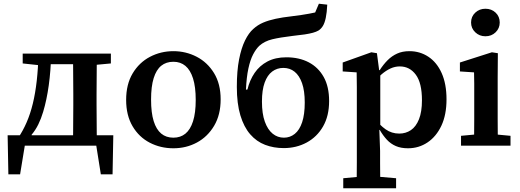

<svg xmlns="http://www.w3.org/2000/svg" viewBox="-20 -783 2797 1032"><path d="M542 0H68L120 -41L88 154H25L21 -56H589L585 154H522L491 -41ZM372 0Q373 -30 373 -67.5Q373 -105 373.5 -144Q374 -183 374 -218V-277Q374 -312 373.5 -351Q373 -390 373 -427.5Q373 -465 372 -495H501Q500 -465 500 -427.5Q500 -390 499.5 -351Q499 -312 499 -277V-218Q499 -183 499.5 -144Q500 -105 500 -67.5Q500 -30 501 0ZM102 -442V-495H214V-432H195ZM445 -432V-495H576V-442L469 -432ZM77 -41Q103 -79 123 -125Q143 -171 156.5 -226.5Q170 -282 177.5 -349Q185 -416 187 -495H255Q253 -403 242 -324Q231 -245 212 -182Q201 -145 186 -114.5Q171 -84 150 -59V-15ZM221 -438V-495H405V-438Z M912 14Q843 14 785 -16Q727 -46 692.5 -104.5Q658 -163 658 -246Q658 -330 693 -388.5Q728 -447 786 -477.5Q844 -508 912 -508Q979 -508 1037 -478Q1095 -448 1130.5 -390Q1166 -332 1166 -249Q1166 -166 1131 -107Q1096 -48 1038.5 -17Q981 14 912 14ZM912 -43Q950 -43 976.5 -64.5Q1003 -86 1017.5 -131Q1032 -176 1032 -246Q1032 -316 1017.5 -361.5Q1003 -407 976.5 -429Q950 -451 912 -451Q873 -451 846.5 -429.5Q820 -408 806 -363Q792 -318 792 -248Q792 -177 806 -132Q820 -87 846.5 -65Q873 -43 912 -43Z M1505 13Q1451 13 1405 -4.5Q1359 -22 1325 -61Q1291 -100 1272 -163Q1253 -226 1253 -316Q1253 -402 1265 -463.5Q1277 -525 1297 -565.5Q1317 -606 1341 -627Q1365 -649 1394.5 -661.5Q1424 -674 1461.5 -682Q1499 -690 1544 -695Q1576 -699 1600 -702.5Q1624 -706 1642 -709.5Q1660 -713 1674 -716L1694 -763L1739 -758Q1737 -715 1731 -687Q1725 -659 1715.5 -643.5Q1706 -628 1692 -619Q1680 -612 1662 -607Q1644 -602 1618 -598Q1592 -594 1553 -590Q1486 -582 1444 -572Q1402 -562 1374 -537Q1356 -520 1340.5 -490.5Q1325 -461 1315 -414.5Q1305 -368 1302 -301L1310 -302Q1322 -352 1348.5 -391Q1375 -430 1417.5 -452.5Q1460 -475 1519 -475Q1588 -475 1639.5 -448Q1691 -421 1720 -369Q1749 -317 1749 -240Q1749 -160 1716.5 -103.5Q1684 -47 1628.5 -17Q1573 13 1505 13ZM1506 -43Q1539 -43 1564.5 -63.5Q1590 -84 1604 -126Q1618 -168 1618 -232Q1618 -295 1603.5 -336Q1589 -377 1563.5 -397.5Q1538 -418 1503 -418Q1469 -418 1443 -398.5Q1417 -379 1402.5 -339Q1388 -299 1388 -237Q1388 -172 1403.5 -129Q1419 -86 1445.5 -64.5Q1472 -43 1506 -43Z M1825 229V175L1934 165H1992L2109 175V229ZM1897 229Q1897 192 1897.5 157.5Q1898 123 1898 89Q1898 55 1898 22V-269Q1898 -294 1898 -314.5Q1898 -335 1897.5 -354.5Q1897 -374 1897 -394L1822 -399V-447L1976 -502L2006 -497L2018 -405L2024 -401V-88L2019 -84L2023 28Q2023 60 2023 93Q2023 126 2023.5 159.5Q2024 193 2024 229ZM2173 14Q2135 14 2107.5 2Q2080 -10 2059.5 -32Q2039 -54 2021 -85H1981L1986 -155Q2020 -111 2052.5 -88Q2085 -65 2126 -65Q2161 -65 2188.5 -83.5Q2216 -102 2232 -142Q2248 -182 2248 -244Q2248 -337 2215 -381.5Q2182 -426 2129 -426Q2103 -426 2079 -415Q2055 -404 2031.5 -384Q2008 -364 1984 -336L1979 -406H2021Q2041 -437 2063.5 -459.5Q2086 -482 2114.5 -495Q2143 -508 2181 -508Q2237 -508 2282.5 -478Q2328 -448 2354 -390Q2380 -332 2380 -249Q2380 -166 2352.5 -107.5Q2325 -49 2278 -17.5Q2231 14 2173 14Z M2458 0V-53L2565 -63H2618L2724 -53V0ZM2528 0Q2528 -30 2528.5 -67Q2529 -104 2529 -143Q2529 -182 2529 -215V-267Q2529 -303 2529 -333Q2529 -363 2528 -394L2452 -399V-447L2624 -502L2656 -497L2655 -366V-215Q2655 -182 2655 -143Q2655 -104 2655.5 -67Q2656 -30 2656 0ZM2589 -588Q2557 -588 2534.5 -609.5Q2512 -631 2512 -662Q2512 -694 2534.5 -715Q2557 -736 2589 -736Q2622 -736 2644 -715Q2666 -694 2666 -662Q2666 -631 2644 -609.5Q2622 -588 2589 -588Z"/></svg>

Font: Source Serif 4 SemiBold
Style: Regular
Weight: 600
Designer: Frank Grießhammer
Foundry: Adobe Systems Incorporated
Version: Version 4.004;hotconv 1.0.116;makeotfexe 2.5.65601